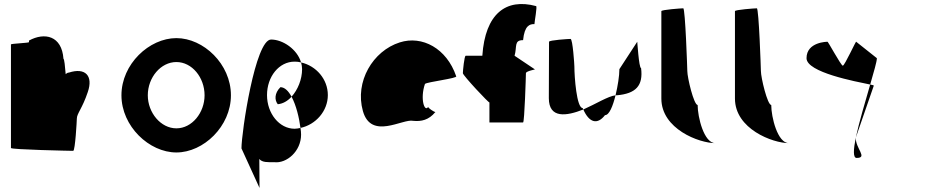

<svg xmlns="http://www.w3.org/2000/svg" viewBox="-20 -744 4573 947"><path d="M34 -14C34 -6 331 0 341 0C351 0 359 -152 359 -159C359 -184 386 -209 413 -290C441 -371 400 -412 320 -386C314 -386 309 -383 304 -378C301 -416 297 -454 293 -454C285 -568 200 -586 123 -544V-536C122 -532 34 -529 34 -525Z M579 -274C579 -121 716 8 850 8C984 8 1119 -121 1119 -274C1119 -428 984 -556 850 -556C716 -556 579 -428 579 -274ZM709 -274C709 -362 773 -438 850 -438C927 -438 989 -362 989 -274C989 -188 927 -111 850 -111C773 -111 709 -188 709 -274Z M1171 -12 1260 183 1259 40C1273 58 1301 56 1333 56C1394 63 1465 2 1465 -80C1465 -90 1464 -101 1462 -113C1452 -111 1443 -109 1433 -109C1358 -109 1297 -184 1297 -275C1297 -366 1356 -440 1433 -440C1444 -440 1455 -439 1465 -436C1446 -501 1375 -549 1317 -549C1239 -549 1171 -92 1171 -12ZM1350 -230C1375 -232 1399 -246 1418 -267C1403 -295 1384 -314 1363 -314C1333 -284 1334 -250 1350 -230ZM1418 -267C1441 -225 1456 -161 1462 -113C1537 -129 1597 -196 1597 -275C1597 -353 1540 -419 1465 -436C1468 -425 1470 -414 1470 -403C1470 -353 1449 -301 1418 -267Z M1770 -196C1811 -52 1967 -160 2018 -148C2058 -144 2095 -152 2127 -191C2119 -193 2090 -212 2092 -217C2074 -188 2051 -257 2076 -330C2086 -340 2240 -358 2230 -368C2183 -506 2062 -570 1952 -535C1819 -493 1729 -341 1770 -196ZM2092 -218V-217ZM2128 -192 2127 -191C2129 -191 2129 -191 2128 -190Z M2263 -383C2263 -372 2394 -232 2394 -239V-140H2560C2567 -140 2574 -372 2574 -383C2574 -394 2626 -402 2618 -402L2518 -469C2531 -514 2514 -546 2560 -546C2567 -618 2593 -626 2616 -625C2616 -636 2631 -714 2624 -714C2476 -754 2373 -677 2359 -469H2277C2270 -469 2263 -394 2263 -383Z M2687 -260C2687 -158 2774 -171 2857 -204C2856 -206 2855 -209 2854 -211C2824 -211 2813 -366 2813 -416C2813 -424 2805 -552 2794 -552C2784 -552 2688 -546 2688 -538C2688 -538 2687 -340 2687 -260ZM2857 -204C2886 -139 2926 -127 2964 -176C2985 -176 3003 -221 3016 -274C2980 -270 2916 -230 2857 -204ZM3016 -274H3022C3117 -282 3153 -322 3142 -408C3131 -408 3123 -546 3123 -538L3035 -403C3035 -370 3027 -319 3016 -274Z M3242 -258C3242 -108 3428 -38 3508 -38C3452 -38 3421 -167 3421 -226C3402 -227 3370 -361 3370 -394C3370 -401 3360 -703 3350 -703C3340 -703 3242 -696 3242 -689Z M3605 -258C3605 -108 3791 -38 3871 -38C3815 -38 3784 -167 3784 -226C3765 -227 3733 -361 3733 -394C3733 -401 3723 -703 3713 -703C3703 -703 3605 -696 3605 -689Z M3958 -457C3958 -387 4200 -342 4272 -327C4290 -390 4305 -440 4305 -457L4203 -538C4203 -546 4146 -420 4137 -420C4128 -420 4061 -546 4061 -538C4061 -538 3958 -538 3958 -457ZM4201 -65C4189 -6 4187 35 4205 35C4262 35 4199 -12 4201 -65ZM4201 -65 4290 -322C4290 -323 4283 -325 4272 -327C4248 -244 4217 -140 4201 -65ZM4201 -65Z"/></svg>

Font: Ampere
Style: SCCnd
Weight: 400
Version: Version 1